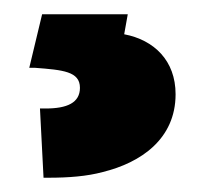

<svg xmlns="http://www.w3.org/2000/svg" viewBox="-20 -23 289 269"><path d="M21 72H29C68 75 92 77 92 100C92 121 74 129 44 129H36L41 226H48C76 226 102 224 124 218C177 205 226 172 226 109C226 62 196 33 154 25L159 -3H39Z"/></svg>

Font: Asimov Pro
Style: Blk
Weight: 900
Designer: Google
Version: Version 2.000980; 2014